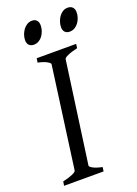

<svg xmlns="http://www.w3.org/2000/svg" viewBox="-150 -852 650 914"><g transform="rotate(-20 174.5 -395.5)"><path d="M292 -594.2Q261.2 -587.4 242.7 -579.1Q224.1 -570.8 223.1 -564L151.9 -50.8Q150.9 -44.9 166 -36.4Q181.2 -27.8 212.9 -21L210 0H9.8L13.2 -21Q43.9 -27.8 62.3 -35.9Q80.6 -43.9 82 -50.8L151.9 -564Q152.8 -569.8 137.7 -578.6Q122.6 -587.4 91.8 -594.2L95.2 -615.2H294.9ZM166.5 -756.3Q166.5 -742.7 162.1 -729.2Q157.7 -715.8 149.9 -704.8Q142.1 -693.8 130.6 -687Q119.1 -680.2 105.5 -680.2Q89.8 -680.2 81.1 -689Q72.3 -697.8 72.3 -714.4Q72.3 -727.5 76.9 -741Q81.5 -754.4 89.6 -765.6Q97.7 -776.9 109.1 -783.9Q120.6 -791 134.3 -791Q149.4 -791 158 -782Q166.5 -772.9 166.5 -756.3ZM348.6 -756.3Q348.6 -742.7 344.2 -729.2Q339.8 -715.8 331.8 -704.8Q323.7 -693.8 312.3 -687Q300.8 -680.2 286.6 -680.2Q271.5 -680.2 262.9 -689Q254.4 -697.8 254.4 -714.4Q254.4 -727.5 258.8 -741Q263.2 -754.4 271 -765.6Q278.8 -776.9 290 -783.9Q301.3 -791 315.4 -791Q330.6 -791 339.6 -782Q348.6 -772.9 348.6 -756.3Z"/></g></svg>

Font: Gentium
Style: Italic
Weight: 400
Italic angle: -7°
Designer: J. Victor Gaultney
Version: Version 1.02; 2005; OFL release